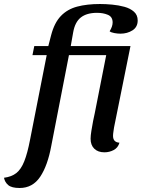

<svg xmlns="http://www.w3.org/2000/svg" viewBox="-104 -740 707 958"><path d="M-6 198Q-46 198 -63 183.5Q-80 169 -84 147Q-46 142 -22.5 123.5Q1 105 17 65Q33 25 46 -43L129 -465H58L67 -510H137L151 -564Q167 -626 199.5 -660Q232 -694 281 -707Q330 -720 395 -720Q423 -720 455.5 -717Q488 -714 517 -706Q546 -698 564.5 -681.5Q583 -665 583 -638Q583 -605 557 -588.5Q531 -572 497 -572Q483 -572 466.5 -575Q450 -578 443 -584Q458 -608 458 -628Q458 -656 434.5 -666Q411 -676 380 -676Q329 -676 299.5 -653Q270 -630 261 -578L249 -510H547L465 -104Q464 -96 462 -83.5Q460 -71 460 -62Q460 -30 492 -28Q485 -3 463.5 8.5Q442 20 417 20Q385 20 366.5 2Q348 -16 348 -48Q348 -63 352 -87.5Q356 -112 360.5 -136Q365 -160 369 -176L426 -465H240L152 -13Q134 86 96.5 142Q59 198 -6 198Z"/></svg>

Font: Sansita Swashed
Style: Regular
Weight: 400
Designer: Pablo Cosgaya
Foundry: Omnibus-Type
Version: Version 1.003; ttfautohint (v1.8.3)